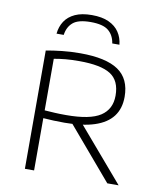

<svg xmlns="http://www.w3.org/2000/svg" viewBox="-87 -864 789 935"><g transform="rotate(10 307.0 -397.0)"><path d="M100 0V-585Q135.5 -591.5 177.8 -596.2Q220 -601 269 -601Q395.5 -601 456.5 -559.8Q517.5 -518.5 517.5 -429Q517.5 -371 488 -332.2Q458.5 -293.5 399.2 -274Q340 -254.5 251 -254.5Q222 -254.5 196.8 -255.5Q171.5 -256.5 145.5 -258.5V0ZM507.5 0 267.5 -282H322L563.5 0ZM252 -292.5Q370 -292.5 421.5 -326.2Q473 -360 473 -427.5Q473 -501.5 425 -532Q377 -562.5 270 -562.5Q231 -562.5 202.2 -559.8Q173.5 -557 145.5 -552V-297Q175 -295 196.5 -293.8Q218 -292.5 252 -292.5ZM137.5 -675Q141 -710 158.5 -736.8Q176 -763.5 209 -778.8Q242 -794 292 -794Q342.5 -794 376 -778.5Q409.5 -763 427.2 -736.2Q445 -709.5 448.5 -675H413Q407 -715 380.2 -737.2Q353.5 -759.5 292 -759.5Q231 -759.5 204.8 -737.2Q178.5 -715 173 -675Z"/></g></svg>

Font: Encode Sans SC SemiExpanded ExtraLight
Style: Regular
Weight: 250
Width: 6
Designer: Multiple Designers
Foundry: Impallari Type
Version: Version 3.002